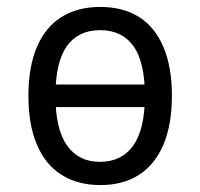

<svg xmlns="http://www.w3.org/2000/svg" viewBox="-20 -525 578 554"><path d="M270 9Q204 9 157.5 -20.5Q111 -50 86.5 -107.5Q62 -165 62 -249Q62 -332 86.5 -389.5Q111 -447 157.5 -476Q204 -505 269 -505Q335 -505 381 -476Q427 -447 451.5 -389.5Q476 -332 476 -249Q476 -165 451.5 -107.5Q427 -50 381 -20.5Q335 9 270 9ZM268 -58Q331 -58 364.5 -105Q398 -152 398 -249Q398 -346 365 -392Q332 -438 269 -438Q206 -438 173 -392Q140 -346 140 -249Q140 -152 173.5 -105Q207 -58 268 -58ZM115 -216V-281H423V-216Z"/></svg>

Font: Nunito Sans 7pt Condensed
Style: Regular
Weight: 400
Width: 3
Designer: Vernon Adams
Foundry: Vernon Adams
Version: Version 3.101;gftools[0.9.27]